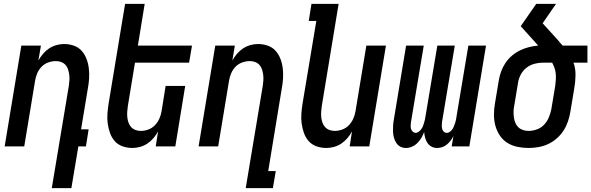

<svg xmlns="http://www.w3.org/2000/svg" viewBox="-20 -755 3049 990"><path d="M247 215 335 -313Q337 -327 338 -341.5Q339 -356 337 -370Q335 -384 331 -397Q327 -410 318 -420Q309 -430 296 -435Q283 -440 268 -440Q249 -440 229 -433Q209 -426 194.5 -411Q180 -396 172 -377Q164 -358 161 -339L105 0H4L90 -520H191L178 -443Q188 -461 202 -477.5Q216 -494 233.5 -505.5Q251 -517 271 -522.5Q291 -528 310 -528Q337 -528 361 -519.5Q385 -511 401 -493Q417 -475 426 -451.5Q435 -428 438 -402.5Q441 -377 439.5 -351Q438 -325 433 -299L398 -88H437L423 0H384L348 215Z M663 8Q636 8 612 -0.5Q588 -9 572 -27Q556 -45 547.5 -68.5Q539 -92 535.5 -117.5Q532 -143 534 -169Q536 -195 540 -221L625 -735H726L691 -520H970L955 -432H676L639 -207Q637 -193 636 -178.5Q635 -164 636.5 -150Q638 -136 642.5 -123Q647 -110 656 -100Q665 -90 678 -85Q691 -80 706 -80Q725 -80 744.5 -87Q764 -94 778.5 -109Q793 -124 801.5 -143Q810 -162 813 -181L834 -312H935L884 0H783L795 -77Q785 -59 771 -42.5Q757 -26 739.5 -14.5Q722 -3 702 2.5Q682 8 663 8Z M1247 215 1335 -313Q1337 -327 1338 -341.5Q1339 -356 1337 -370Q1335 -384 1331 -397Q1327 -410 1318 -420Q1309 -430 1296 -435Q1283 -440 1268 -440Q1249 -440 1229 -433Q1209 -426 1194.5 -411Q1180 -396 1172 -377Q1164 -358 1161 -339L1105 0H1004L1090 -520H1191L1178 -443Q1188 -461 1202 -477.5Q1216 -494 1233.5 -505.5Q1251 -517 1271 -522.5Q1291 -528 1310 -528Q1337 -528 1361 -519.5Q1385 -511 1401 -493Q1417 -475 1426 -451.5Q1435 -428 1438 -402.5Q1441 -377 1439.5 -351Q1438 -325 1433 -299L1363 127H1402L1387 215Z M1663 8Q1636 8 1612 -0.5Q1588 -9 1572 -27Q1556 -45 1547.5 -68.5Q1539 -92 1535.5 -117.5Q1532 -143 1534 -169Q1536 -195 1540 -221L1611 -647H1572L1586 -735H1726L1639 -207Q1637 -193 1636 -178.5Q1635 -164 1636.5 -150Q1638 -136 1642.5 -123Q1647 -110 1656 -100Q1665 -90 1678 -85Q1691 -80 1706 -80Q1725 -80 1744.5 -87Q1764 -94 1778.5 -109Q1793 -124 1801.5 -143Q1810 -162 1813 -181L1869 -520H1970L1884 0H1783L1795 -77Q1785 -59 1771 -42.5Q1757 -26 1739.5 -14.5Q1722 -3 1702 2.5Q1682 8 1663 8Z M2234 8Q2218 8 2205 1Q2192 -6 2184 -18Q2176 -30 2172 -45Q2168 -60 2167 -75Q2162 -60 2153.5 -45.5Q2145 -31 2133 -18.5Q2121 -6 2105 1Q2089 8 2074 8H2073Q2057 8 2044 1Q2031 -6 2023 -18.5Q2015 -31 2011 -46Q2007 -61 2006.5 -76.5Q2006 -92 2007 -108Q2008 -124 2011 -140L2074 -520H2165L2099 -125Q2098 -116 2097.5 -107Q2097 -98 2099.5 -90Q2102 -82 2108.5 -76Q2115 -70 2124 -70Q2132 -70 2139.5 -76Q2147 -82 2152.5 -89.5Q2158 -97 2161 -105Q2164 -113 2166.5 -121.5Q2169 -130 2171 -138.5Q2173 -147 2174 -155L2235 -520H2325L2259 -125Q2258 -116 2258 -107Q2258 -98 2260 -90Q2262 -82 2268.5 -76Q2275 -70 2284 -70Q2293 -70 2300.5 -76Q2308 -82 2313 -89.5Q2318 -97 2321 -105Q2324 -113 2327 -121.5Q2330 -130 2331.5 -138.5Q2333 -147 2334 -155L2395 -520H2486L2400 0H2309L2318 -54Q2312 -41 2303.5 -30Q2295 -19 2284.5 -10Q2274 -1 2260.5 3.5Q2247 8 2234 8Z M2705 8Q2676 8 2647.5 2Q2619 -4 2596 -18.5Q2573 -33 2557.5 -56Q2542 -79 2534.5 -106Q2527 -133 2527 -162.5Q2527 -192 2532 -221L2552 -341Q2556 -365 2564.5 -388Q2573 -411 2587 -431.5Q2601 -452 2620.5 -468.5Q2640 -485 2662 -495.5Q2684 -506 2707.5 -512Q2731 -518 2755 -520L2665 -620L2745 -735H2847L2778 -635L2856 -549Q2861 -542 2868 -534.5Q2875 -527 2881 -520H3009V-432H2937Q2948 -402 2947.5 -367.5Q2947 -333 2941 -299L2921 -179Q2917 -154 2908.5 -129Q2900 -104 2886 -82Q2872 -60 2851 -41.5Q2830 -23 2806 -12Q2782 -1 2756 3.5Q2730 8 2705 8ZM2706 -80Q2727 -80 2749 -88Q2771 -96 2786.5 -113Q2802 -130 2810.5 -151Q2819 -172 2823 -193L2843 -313Q2845 -329 2846 -345Q2847 -361 2845.5 -376Q2844 -391 2839 -405Q2834 -419 2827 -432H2780Q2758 -432 2735.5 -426Q2713 -420 2694.5 -405.5Q2676 -391 2665 -370Q2654 -349 2651 -327L2631 -207Q2628 -192 2628 -177Q2628 -162 2630 -148Q2632 -134 2637.5 -121Q2643 -108 2653 -98.5Q2663 -89 2677 -84.5Q2691 -80 2706 -80Z"/></svg>

Font: Iosevka Semibold Oblique
Style: Regular
Weight: 600
Italic angle: -9°
Monospace: yes
Designer: Belleve Invis
Foundry: Belleve Invis
Version: Version 32.5.0; ttfautohint (v1.8.4)